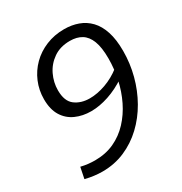

<svg xmlns="http://www.w3.org/2000/svg" viewBox="-167 -831 913 963"><g transform="rotate(-30 289.0 -349.5)"><path d="M462.5 -409.7 460.2 -352.8Q408.2 -317.9 354.7 -300.1Q301.3 -282.3 253 -282.3Q204 -282.3 163.6 -300.4Q123.3 -318.6 100.1 -356.3Q76.9 -394 76.9 -452.7Q76.9 -505 96.4 -551.2Q115.9 -597.4 151.1 -632.4Q186.3 -667.4 234.5 -687.2Q282.7 -707.1 339.3 -707.1Q383 -707.1 420 -693.7Q457.1 -680.4 484.6 -651.7Q512.1 -623 527.1 -577Q542.2 -531 542.2 -464.9Q542.2 -392.9 524 -323.9Q505.8 -254.9 471.6 -194.9Q437.4 -134.9 389.2 -89.4Q341.1 -44 280.9 -18Q220.7 8 150.7 8Q127 8 102.3 4.8Q77.6 1.7 52.3 -4.7L65.3 -68.9Q87.3 -63.6 108 -61.4Q128.6 -59.3 146 -59.3Q207.6 -59.3 257.4 -82.2Q307.2 -105.2 345 -145.8Q382.9 -186.5 408.3 -238.6Q433.8 -290.7 446.6 -349.7Q459.5 -408.7 459.5 -468.6Q459.5 -532.9 444.8 -570.5Q430.2 -608.2 402.7 -625Q375.3 -641.8 335.3 -641.8Q279.1 -641.8 239.8 -614.5Q200.5 -587.2 180.2 -544.8Q159.9 -502.3 159.9 -456.4Q159.9 -393.4 194.4 -367.6Q228.9 -341.8 279.1 -341.8Q323.1 -341.8 371.5 -359.1Q419.9 -376.5 462.5 -409.7Z"/></g></svg>

Font: Bitter Thin
Style: Italic
Weight: 100
Italic angle: -9°
Designer: Sol Matas, and Bitter project Authors
Foundry: Sol Matas
Version: Version 2.002